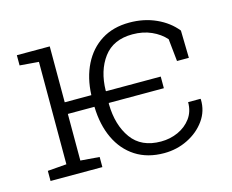

<svg xmlns="http://www.w3.org/2000/svg" viewBox="-82 -654 940 779"><g transform="rotate(-15 388.0 -264.0)"><path d="M518.1 10.3Q448.7 10.3 398.9 -21.7Q349.1 -53.7 322 -111.1Q294.9 -168.5 293 -244.6H181.2V-48.8L260.7 -42.5V0H43V-42.5L122.6 -48.8V-479L43 -485.4V-528.3H181.2V-293.5H293Q295.9 -365.7 323.5 -420.9Q351.1 -476.1 400.1 -507.1Q449.2 -538.1 517.6 -538.1Q579.1 -538.1 629.6 -515.1Q680.2 -492.2 711.9 -452.6L714.4 -337.4H664.6L654.8 -431.6Q631.8 -457.5 596.7 -473.1Q561.5 -488.8 517.6 -488.8Q437 -488.8 396.2 -434.3Q355.5 -379.9 354 -295.9L355 -293.5H584.5V-244.6H353L352.5 -239.7Q354 -151.4 394.8 -95Q435.5 -38.6 518.1 -38.6Q556.6 -38.6 590.1 -53.7Q623.5 -68.8 644.3 -96.9Q665 -125 665 -164.6H716.8L717.8 -161.6Q719.2 -112.8 691.4 -74Q663.6 -35.2 617.7 -12.5Q571.8 10.3 518.1 10.3Z"/></g></svg>

Font: Roboto Slab Light
Style: Regular
Weight: 300
Designer: Google
Version: Version 2.000; ttfautohint (v1.8.1.43-b0c9)